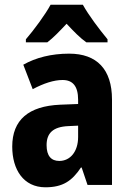

<svg xmlns="http://www.w3.org/2000/svg" viewBox="-20 -786 555 816"><path d="M332 -766H195C174 -726 123 -657 90 -619V-606H181C206 -625 232 -652 263 -685C294 -652 320 -625 347 -606H437V-619C400 -664 357 -721 332 -766ZM274 -558C198 -558 132 -541 79 -511L119 -407C166 -432 209 -446 246 -446C289 -446 312 -420 312 -362V-344L235 -341C102 -335 32 -277 32 -163C32 -65 80 10 173 10C247 10 286 -17 324 -74H327L352 0H456V-363C456 -492 391 -558 274 -558ZM270 -250 312 -252V-204C312 -141 278 -102 232 -102C198 -102 178 -123 178 -169C178 -220 205 -247 270 -250Z"/></svg>

Font: Noto Sans Bengali Condensed
Style: Bold
Weight: 700
Width: 3
Designer: Joana Ranito - Universal Thirst; Jelle Bosma - Monotype Design Team
Foundry: Universal Thirst ehf.
Version: Version 3.000